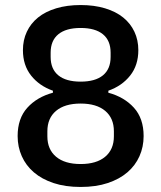

<svg xmlns="http://www.w3.org/2000/svg" viewBox="-20 -730 640 762"><path d="M300 12Q239 12 192.5 -3.5Q146 -19 114.5 -46Q83 -73 66.5 -110Q50 -147 50 -190Q50 -260 88.5 -302.5Q127 -345 190 -362V-370Q136 -389 103.5 -430Q71 -471 71 -531Q71 -571 86.5 -604Q102 -637 131 -660.5Q160 -684 203 -697Q246 -710 300 -710Q354 -710 397 -697Q440 -684 469 -660.5Q498 -637 513.5 -604Q529 -571 529 -531Q529 -471 496.5 -430Q464 -389 410 -370V-362Q473 -345 511.5 -302.5Q550 -260 550 -190Q550 -147 533.5 -110Q517 -73 485.5 -46Q454 -19 407.5 -3.5Q361 12 300 12ZM300 -79Q363 -79 397.5 -108Q432 -137 432 -189V-209Q432 -261 397.5 -290Q363 -319 300 -319Q237 -319 202.5 -290Q168 -261 168 -209V-189Q168 -137 202.5 -108Q237 -79 300 -79ZM300 -406Q358 -406 388.5 -431Q419 -456 419 -504V-521Q419 -569 388.5 -594Q358 -619 300 -619Q242 -619 211.5 -594Q181 -569 181 -521V-504Q181 -456 211.5 -431Q242 -406 300 -406Z"/></svg>

Font: IBM Plex Sans Hebrew Medium
Style: Regular
Weight: 500
Designer: Mike Abbink, Paul van der Laan, Pieter van Rosmalen, Yanek Iontef
Foundry: Bold Monday
Version: Version 1.2